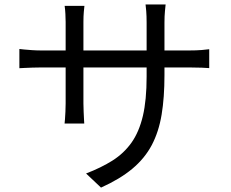

<svg xmlns="http://www.w3.org/2000/svg" viewBox="-20 -798 1040 864"><path d="M720.1 -459.4Q720.1 -359.5 707.3 -282.2Q694.5 -205 663 -145.2Q631.4 -85.5 575.8 -38.9Q520.2 7.6 434.5 46.2L367.3 -17.3Q435.6 -43.5 486.7 -75.8Q537.7 -108.2 571.8 -156.2Q605.9 -204.3 622.9 -276.1Q639.8 -347.9 639.8 -453V-696Q639.8 -725.8 638 -748.2Q636.2 -770.5 635 -777.9H725.3Q724.5 -770.5 722.3 -748.2Q720.1 -725.8 720.1 -696ZM359.9 -771.6Q359.1 -764.6 357.2 -744.9Q355.4 -725.2 355.4 -699.3V-332.6Q355.4 -314.7 356.4 -295.4Q357.4 -276 358 -261.6Q358.7 -247.3 359.1 -242.2H270.6Q271.4 -247.3 272.4 -261.3Q273.4 -275.4 274.4 -294.8Q275.4 -314.1 275.4 -332.6V-699Q275.4 -715.5 274.3 -735.1Q273.3 -754.8 270.9 -771.6ZM67.2 -577.6Q71.9 -576.9 87.6 -575.3Q103.3 -573.7 124.9 -572.3Q146.5 -570.9 167.4 -570.9H829.8Q863.4 -570.9 887.4 -572.9Q911.4 -574.9 921.5 -576.5V-491.5Q913.3 -492.3 888.4 -493.4Q863.4 -494.5 830.2 -494.5H167.4Q145.9 -494.5 125 -493.7Q104.1 -492.9 88.6 -492.2Q73.1 -491.5 67.2 -491.1Z"/></svg>

Font: Noto Sans TC Thin
Style: Regular
Weight: 100
Designer: Ryoko NISHIZUKA 西塚涼子 (kana, bopomofo & ideographs); Paul D. Hunt (Latin, Greek & Cyrillic); Sandoll Communications 산돌커뮤니
Foundry: Adobe
Version: Version 2.004-H2;hotconv 1.0.118;makeotfexe 2.5.65603